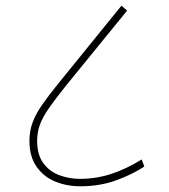

<svg xmlns="http://www.w3.org/2000/svg" viewBox="-20 -652 591 672"><path d="M260 0Q214 0 173.5 -16.5Q133 -33 108 -68.5Q83 -104 83 -159Q83 -193 94 -223Q105 -253 128 -286Q151 -319 186 -362L405 -632L425 -615L210 -351Q174 -306 152 -274.5Q130 -243 120 -216.5Q110 -190 110 -159Q110 -110 132 -80.5Q154 -51 188.5 -38.5Q223 -26 259 -26Q316 -26 368.5 -43Q421 -60 476 -94L485 -69Q444 -42 387 -21Q330 0 260 0Z"/></svg>

Font: Noto Sans Devanagari Thin
Style: Regular
Weight: 100
Designer: Jelle Bosma - Monotype Design Team
Foundry: Monotype Imaging Inc.
Version: Version 2.004; ttfautohint (v1.8.4.7-5d5b)